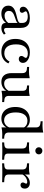

<svg xmlns="http://www.w3.org/2000/svg" viewBox="1114 -1786 684 2953"><g transform="rotate(90 1456.5 -310.0)"><path d="M190.3 11.3Q133.9 11.3 100.8 -17.3Q67.7 -46 67.7 -95.2Q67.7 -133.1 86.7 -156.9Q105.6 -180.6 135.9 -194.4Q166.1 -208.1 200 -216.5Q233.9 -225 264.1 -232.7Q294.4 -240.3 313.7 -251.2Q333.1 -262.1 333.1 -280.6V-312.1Q333.1 -352.4 308.1 -373.4Q283.1 -394.4 233.9 -394.4Q200 -394.4 177.4 -385.5Q154.8 -376.6 154.8 -362.9Q154.8 -355.6 160.5 -346.8Q166.1 -337.9 171.8 -327.8Q177.4 -317.7 177.4 -306.5Q177.4 -290.3 165.7 -280.6Q154 -271 134.7 -271Q112.1 -271 98 -285.5Q83.9 -300 83.9 -322.6Q83.9 -352.4 107.3 -375.8Q130.6 -399.2 170.2 -412.9Q209.7 -426.6 259.7 -426.6Q311.3 -426.6 344.8 -411.3Q378.2 -396 394.4 -362.9Q410.5 -329.8 410.5 -277.4V-66.9Q410.5 -47.6 417.7 -38.7Q425 -29.8 439.5 -29.8Q453.2 -29.8 468.1 -36.3Q483.1 -42.7 497.6 -54L512.1 -28.2Q490.3 -8.1 466.1 1.6Q441.9 11.3 412.1 11.3Q332.3 11.3 332.3 -59.7Q306.5 -25 270.6 -6.9Q234.7 11.3 190.3 11.3ZM222.6 -37.9Q255.6 -37.9 283.9 -52.4Q312.1 -66.9 333.1 -94.4V-238.7Q322.6 -225 301.2 -216.1Q279.8 -207.3 253.6 -199.2Q227.4 -191.1 203.6 -180.2Q179.8 -169.4 164.1 -151.6Q148.4 -133.9 148.4 -104Q148.4 -72.6 167.7 -55.2Q187.1 -37.9 222.6 -37.9Z M779 11.3Q717.7 11.3 673 -14.9Q628.2 -41.1 603.6 -89.9Q579 -138.7 579 -204.8Q579 -273.4 604.4 -323Q629.8 -372.6 676.6 -399.6Q723.4 -426.6 786.3 -426.6Q833.1 -426.6 869.4 -412.9Q905.6 -399.2 926.6 -375.4Q947.6 -351.6 947.6 -320.2Q947.6 -291.9 930.6 -274.2Q913.7 -256.5 887.1 -256.5Q866.1 -256.5 853.6 -267.3Q841.1 -278.2 841.1 -296Q841.1 -311.3 848.4 -323Q855.6 -334.7 862.9 -344.8Q870.2 -354.8 870.2 -364.5Q870.2 -378.2 851.6 -386.7Q833.1 -395.2 803.2 -395.2Q735.5 -395.2 699.2 -348.4Q662.9 -301.6 662.9 -213.7Q662.9 -126.6 698 -80.2Q733.1 -33.9 800 -33.9Q841.1 -33.9 873.4 -53.6Q905.6 -73.4 927.4 -114.5L955.6 -96Q932.3 -44.4 886.7 -16.5Q841.1 11.3 779 11.3Z M1238.7 11.3Q1173.4 11.3 1139.1 -29.8Q1104.8 -71 1104.8 -148.4V-312.9Q1104.8 -350.8 1083.5 -366.9Q1062.1 -383.1 1009.7 -383.9V-415.3Q1022.6 -414.5 1039.9 -413.7Q1057.3 -412.9 1077.4 -412.9Q1105.6 -412.9 1131 -415.7Q1156.5 -418.5 1183.1 -424.2V-137.9Q1183.1 -84.7 1203.6 -58.1Q1224.2 -31.5 1266.9 -31.5Q1301.6 -31.5 1331 -50.4Q1360.5 -69.4 1382.3 -106.5L1381.5 -71Q1360.5 -31.5 1323.4 -10.1Q1286.3 11.3 1238.7 11.3ZM1377.4 8.9V-312.9Q1377.4 -351.6 1359.3 -367.3Q1341.1 -383.1 1295.2 -383.9V-415.3Q1307.3 -414.5 1323 -413.7Q1338.7 -412.9 1356.5 -412.9Q1383.9 -412.9 1408.5 -415.7Q1433.1 -418.5 1455.6 -424.2V-102.4Q1455.6 -63.7 1476.6 -48Q1497.6 -32.3 1550.8 -31.5V0Q1537.1 -1.6 1519.8 -2Q1502.4 -2.4 1483.9 -2.4Q1455.6 -2.4 1429.4 0.4Q1403.2 3.2 1377.4 8.9Z M1940.3 8.9V-521Q1940.3 -558.1 1919.4 -574.2Q1898.4 -590.3 1845.2 -591.9V-623.4Q1860.5 -622.6 1878.2 -621.8Q1896 -621 1915.3 -621Q1943.5 -621 1969.4 -623.8Q1995.2 -626.6 2018.5 -632.3V-102.4Q2018.5 -65.3 2039.1 -48.8Q2059.7 -32.3 2112.9 -31.5V0Q2098.4 -0.8 2080.6 -1.6Q2062.9 -2.4 2044.4 -2.4Q2016.1 -2.4 1989.9 0.4Q1963.7 3.2 1940.3 8.9ZM1804 11.3Q1750 11.3 1709.7 -14.9Q1669.4 -41.1 1647.6 -89.5Q1625.8 -137.9 1625.8 -204Q1625.8 -272.6 1650 -322.6Q1674.2 -372.6 1718.1 -399.6Q1762.1 -426.6 1821.8 -426.6Q1871 -426.6 1904.8 -406Q1938.7 -385.5 1950 -354.8L1944.4 -327.4Q1933.9 -354.8 1905.2 -372.2Q1876.6 -389.5 1838.7 -389.5Q1777.4 -389.5 1743.5 -342.3Q1709.7 -295.2 1709.7 -208.9Q1709.7 -124.2 1741.9 -77.4Q1774.2 -30.6 1832.3 -30.6Q1872.6 -30.6 1903.2 -56.9Q1933.9 -83.1 1947.6 -129L1952.4 -99.2Q1939.5 -46.8 1900 -17.7Q1860.5 11.3 1804 11.3Z M2170.2 0V-31.5Q2222.6 -32.3 2243.5 -44.4Q2264.5 -56.5 2264.5 -89.5V-312.9Q2264.5 -350 2244 -366.1Q2223.4 -382.3 2170.2 -383.9V-415.3Q2184.7 -414.5 2202.4 -413.7Q2220.2 -412.9 2238.7 -412.9Q2268.5 -412.9 2294.8 -415.7Q2321 -418.5 2342.7 -424.2V-89.5Q2342.7 -56.5 2363.7 -44.4Q2384.7 -32.3 2437.1 -31.5V0Q2425 -0.8 2402.8 -1.2Q2380.6 -1.6 2354.4 -2.4Q2328.2 -3.2 2303.2 -3.2Q2265.3 -3.2 2227 -2Q2188.7 -0.8 2170.2 0ZM2300 -510.5Q2277.4 -510.5 2261.3 -526.2Q2245.2 -541.9 2245.2 -565.3Q2245.2 -587.9 2261.3 -603.6Q2277.4 -619.4 2300 -619.4Q2322.6 -619.4 2338.7 -603.6Q2354.8 -587.9 2354.8 -565.3Q2354.8 -541.9 2338.7 -526.2Q2322.6 -510.5 2300 -510.5Z M2492.7 0V-31.5Q2546 -32.3 2566.5 -44.8Q2587.1 -57.3 2587.1 -89.5V-312.9Q2587.1 -351.6 2565.7 -366.9Q2544.4 -382.3 2492.7 -383.9V-415.3Q2508.1 -414.5 2525.4 -413.7Q2542.7 -412.9 2561.3 -412.9Q2619.4 -412.9 2665.3 -424.2V-93.5Q2665.3 -59.7 2691.9 -46Q2718.5 -32.3 2783.1 -31.5V0Q2768.5 -0.8 2742.3 -1.2Q2716.1 -1.6 2686.3 -2.4Q2656.5 -3.2 2627.4 -3.2Q2586.3 -3.2 2548.8 -2Q2511.3 -0.8 2492.7 0ZM2825.8 -283.1Q2808.1 -283.1 2797.6 -293.1Q2787.1 -303.2 2787.1 -318.5Q2787.1 -329.8 2791.5 -338.3Q2796 -346.8 2800.4 -354.4Q2804.8 -362.1 2804.8 -370.2Q2804.8 -386.3 2778.2 -386.3Q2757.3 -386.3 2734.3 -376.6Q2711.3 -366.9 2692.3 -349.6Q2673.4 -332.3 2662.1 -309.7L2660.5 -343.5Q2683.9 -383.1 2719.8 -404.8Q2755.6 -426.6 2795.2 -426.6Q2834.7 -426.6 2858.1 -405.2Q2881.5 -383.9 2881.5 -347.6Q2881.5 -318.5 2866.1 -300.8Q2850.8 -283.1 2825.8 -283.1Z"/></g></svg>

Font: Playfair 12pt
Style: Regular
Weight: 400
Designer: Claus Eggers Sørensen
Foundry: Claus Eggers Sørensen
Version: Version 2.000;gftools[0.9.28]